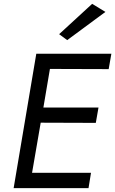

<svg xmlns="http://www.w3.org/2000/svg" viewBox="-20 -980 600 1000"><path d="M529 -918 460 -960 288 -802 330 -771ZM169 -700 51 0H441L454 -80H147L192 -341L479 -340L493 -420H206L240 -621L546 -620L560 -700Z"/></svg>

Font: Jost
Style: Italic
Weight: 400
Italic angle: -5°
Version: Version 3.710